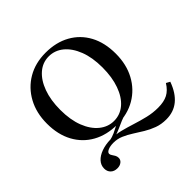

<svg xmlns="http://www.w3.org/2000/svg" viewBox="-195 -756 1122 1122"><g transform="rotate(-45 366.0 -194.5)"><path d="M156.5 192.7Q130.6 192.7 115.3 177.8Q100 162.9 100 138.7Q100 111.3 119 90.3Q137.9 69.4 171.4 57.3Q204.8 45.2 246.8 44.4Q287.9 44.4 327.4 54.4Q366.9 64.5 407.3 77.4Q447.6 90.3 489.5 100.4Q531.5 110.5 575 110.5Q623.4 110.5 654.4 94.4Q685.5 78.2 708.9 40.3L732.3 53.2Q707.3 122.6 664.5 157.7Q621.8 192.7 560.5 192.7Q519.4 192.7 485.5 180.2Q451.6 167.7 421.8 149.6Q391.9 131.5 363.7 113.3Q335.5 95.2 306.5 82.7Q277.4 70.2 245.2 70.2Q217.7 70.2 199.6 78.2Q181.5 86.3 181.5 98.4Q181.5 105.6 187.5 114.1Q193.5 122.6 199.2 132.7Q204.8 142.7 204.8 154.8Q204.8 171 191.1 181.9Q177.4 192.7 156.5 192.7ZM278.2 52.4 237.9 46.8Q264.5 41.1 285.5 31.5Q306.5 21.8 326.2 10.9Q346 0 369 -9.7Q391.9 -19.4 422.6 -24.2V-2.4Q393.5 4.8 371.4 14.1Q349.2 23.4 328.2 33.1Q307.3 42.7 278.2 52.4ZM336.3 11.3Q250 11.3 185.5 -24.6Q121 -60.5 85.1 -126.6Q49.2 -192.7 49.2 -283.1Q49.2 -371.8 85.9 -439.1Q122.6 -506.5 187.1 -544.4Q251.6 -582.3 337.1 -582.3Q423.4 -582.3 487.9 -546.4Q552.4 -510.5 587.9 -444.8Q623.4 -379 623.4 -287.9Q623.4 -199.2 587.1 -131.9Q550.8 -64.5 486.3 -26.6Q421.8 11.3 336.3 11.3ZM337.9 -16.9Q389.5 -16.9 428.6 -50.4Q467.7 -83.9 489.5 -144.8Q511.3 -205.6 511.3 -286.3Q511.3 -368.5 487.9 -428.6Q464.5 -488.7 424.6 -521.4Q384.7 -554 334.7 -554Q283.9 -554 244.8 -520.2Q205.6 -486.3 183.5 -425.8Q161.3 -365.3 161.3 -284.7Q161.3 -202.4 184.7 -142.3Q208.1 -82.3 248.4 -49.6Q288.7 -16.9 337.9 -16.9Z"/></g></svg>

Font: Playfair SemiBold
Style: Regular
Weight: 600
Designer: Claus Eggers Sørensen
Foundry: Claus Eggers Sørensen
Version: Version 2.001;gftools[0.9.30]